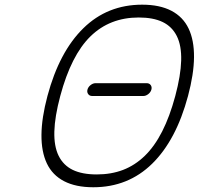

<svg xmlns="http://www.w3.org/2000/svg" viewBox="-20 -789 838 809"><path d="M233.9 -384.5Q210.7 -297.9 209 -235.1Q207.3 -172.4 227.2 -132.3Q247.1 -92.3 286.7 -73.1Q326.4 -54 387.5 -54Q448.5 -54 498.5 -73.1Q548.6 -92.3 590 -132.3Q631.3 -172.4 663.3 -235.2Q695.3 -298.1 718.5 -384.5Q741.7 -471.2 743.4 -533.9Q745.1 -596.7 725.1 -636.8Q705.1 -677 665.4 -696.2Q625.7 -715.3 564.7 -715.3Q442.4 -715.3 361.1 -635.7Q279.8 -556.2 233.9 -384.5ZM179.9 -384.5Q229.7 -570.6 331.1 -669.9Q432.4 -769.3 579.1 -769.3Q652.8 -769.3 702 -743.7Q751.2 -718 774.7 -668.7Q798.1 -619.4 797.5 -548.1Q796.9 -476.8 772.2 -384.5Q722.4 -198.5 621.1 -99.2Q519.8 0 373 0Q299.3 0 250.1 -25.5Q200.9 -51 177.5 -100.3Q154.1 -149.7 154.7 -220.9Q155.3 -292.2 179.9 -384.5ZM382.8 -438.5H598.1Q609.1 -438.5 615 -430.5Q620.8 -422.6 617.9 -411.6Q615 -400.6 604.9 -392.6Q594.7 -384.5 583.7 -384.5H368.4Q357.4 -384.5 351.6 -392.6Q345.7 -400.6 348.6 -411.6Q351.6 -422.6 361.7 -430.5Q371.8 -438.5 382.8 -438.5Z"/></svg>

Font: Tecnico
Style: FinoInclinado
Weight: 400
Italic angle: -15°
Version: Version 1.3